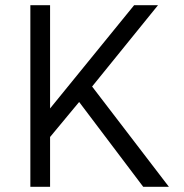

<svg xmlns="http://www.w3.org/2000/svg" viewBox="-20 -720 710 740"><path d="M97 0V-700H173V-302L497 -700H589L335 -386.5L631 0H532L285 -327L173 -192V0Z"/></svg>

Font: Geologica Thin Roman ExtraLight
Style: Regular
Weight: 250
Version: Version 1.010;gftools[0.9.28]